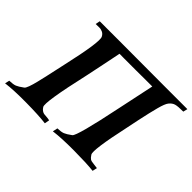

<svg xmlns="http://www.w3.org/2000/svg" viewBox="-138 -945 1199 1199"><g transform="rotate(45 461.5 -345.5)"><path d="M923 -691 916 -662Q869 -662 849.5 -656.5Q830 -651 814 -631Q801 -615 787 -562.5Q773 -510 755.5 -427.5Q738 -345 738 -343Q683 -91 700 -66Q711 -49 720 -43Q729 -37 751.5 -35Q774 -33 784 -31L777 0Q715 -7 605 -7.5Q495 -8 427 1L434 -32Q467 -33 483.5 -39.5Q500 -46 530 -68Q553 -85 617 -395L668 -636Q650 -636 619.5 -636Q589 -636 525.5 -635.5Q462 -635 420 -635.5Q378 -636 379 -636Q379 -637 371 -597Q363 -557 350 -494.5Q337 -432 329 -394Q260 -91 277 -64Q285 -51 295 -44.5Q305 -38 312.5 -37Q320 -36 335 -35Q350 -34 362 -31L356 1Q294 -7 183 -8Q72 -9 4 0L11 -30Q45 -31 61.5 -37.5Q78 -44 108 -66Q115 -71 123.5 -94Q132 -117 140.5 -152.5Q149 -188 156 -219Q163 -250 171.5 -289.5Q180 -329 183 -342Q242 -602 225 -633Q217 -649 202.5 -656Q188 -663 173.5 -662.5Q159 -662 142 -662L148 -692H342Q535 -691 729 -691Z"/></g></svg>

Font: GFS Artemisia
Style: Bold Italic
Weight: 700
Italic angle: -12°
Designer: Designed by Takis Katsoulidis and George D. Matthiopoulos.
Foundry: Designed by Takis Katsoulidis and George D. Matthiopoulos.
Version: Version 1.0